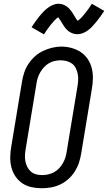

<svg xmlns="http://www.w3.org/2000/svg" viewBox="-20 -994 575 1022"><path d="M202 8Q174 8 147 2Q120 -4 98.5 -18.5Q77 -33 62 -55.5Q47 -78 40.5 -104Q34 -130 34.5 -158Q35 -186 40 -214L97 -559Q101 -584 109 -608Q117 -632 131.5 -654Q146 -676 166 -694Q186 -712 209.5 -723Q233 -734 257.5 -740Q282 -746 307 -746Q335 -746 361.5 -738.5Q388 -731 410 -716.5Q432 -702 447 -679.5Q462 -657 468.5 -631Q475 -605 474.5 -577Q474 -549 469 -521L412 -176Q408 -151 400 -127Q392 -103 378 -81Q364 -59 344 -41Q324 -23 300.5 -12Q277 -1 252 3.5Q227 8 202 8ZM204 -62Q220 -62 236 -65.5Q252 -69 267 -77Q282 -85 294 -97.5Q306 -110 314.5 -125Q323 -140 328 -155.5Q333 -171 335 -187L392 -532Q395 -549 396 -566Q397 -583 394 -599Q391 -615 384 -630Q377 -645 364.5 -654.5Q352 -664 336 -668.5Q320 -673 303 -673Q287 -673 271 -669.5Q255 -666 240.5 -657.5Q226 -649 214.5 -636.5Q203 -624 194.5 -609.5Q186 -595 181 -579.5Q176 -564 174 -548L117 -203Q114 -186 113 -169Q112 -152 115 -136Q118 -120 125 -106Q132 -92 143.5 -81.5Q155 -71 171 -66.5Q187 -62 204 -62ZM214 -811 148 -849Q160 -867 170.5 -882Q181 -897 191 -909Q201 -921 210.5 -931Q220 -941 233 -951Q246 -961 261 -967.5Q276 -974 291 -974Q297 -974 302.5 -973Q308 -972 313 -970.5Q318 -969 322.5 -967Q327 -965 331.5 -962Q336 -959 340 -956Q344 -953 347 -949.5Q350 -946 354 -941.5Q358 -937 361 -933Q364 -929 366.5 -924.5Q369 -920 371.5 -916.5Q374 -913 377 -907.5Q380 -902 383 -897.5Q386 -893 388 -890Q390 -887 394 -883Q397 -886 400.5 -888.5Q404 -891 408.5 -895.5Q413 -900 414.5 -901.5Q416 -903 418.5 -906Q421 -909 423.5 -912Q426 -915 429 -918.5Q432 -922 435 -926Q438 -930 441 -934Q444 -938 447.5 -942.5Q451 -947 454.5 -952Q458 -957 461.5 -962.5Q465 -968 469 -974L535 -936Q523 -918 512.5 -903.5Q502 -889 492 -877Q482 -865 472.5 -854.5Q463 -844 450 -834Q437 -824 422 -818Q407 -812 392 -812Q385 -812 379 -813Q373 -814 367.5 -816Q362 -818 356 -821Q350 -824 345.5 -827.5Q341 -831 337 -835Q333 -839 328.5 -844Q324 -849 321 -854Q318 -859 315 -863.5Q312 -868 309 -873.5Q306 -879 302 -884.5Q298 -890 295.5 -894Q293 -898 290 -902Q286 -900 283 -897.5Q280 -895 275 -890Q270 -885 268.5 -883.5Q267 -882 264.5 -879Q262 -876 259.5 -873Q257 -870 254 -866.5Q251 -863 248 -859.5Q245 -856 242 -851.5Q239 -847 235.5 -842.5Q232 -838 228.5 -833Q225 -828 221.5 -822.5Q218 -817 214 -811Z"/></svg>

Font: Iosevka Slab
Style: Italic
Weight: 400
Italic angle: -9°
Monospace: yes
Designer: Belleve Invis
Foundry: Belleve Invis
Version: Version 11.1.0; ttfautohint (v1.8.3)